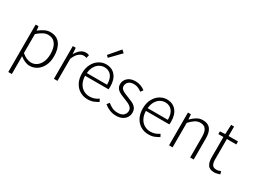

<svg xmlns="http://www.w3.org/2000/svg" viewBox="-64 -1493 3216 2442"><g transform="rotate(30 1544.0 -272.0)"><path d="M90 215V-481H133L139 -422H141Q176 -450 217.5 -471.5Q259 -493 302 -493Q399 -493 447 -426Q495 -359 495 -248Q495 -166 465.5 -108Q436 -50 388 -19Q340 12 283 12Q249 12 213 -3.5Q177 -19 141 -47L142 41V215ZM279 -33Q326 -33 362.5 -60Q399 -87 420 -135Q441 -183 441 -248Q441 -306 426.5 -351Q412 -396 379.5 -422.5Q347 -449 293 -449Q258 -449 221 -429Q184 -409 142 -372V-93Q181 -60 216.5 -46.5Q252 -33 279 -33Z M636 0V-481H679L685 -392H687Q711 -437 746 -465Q781 -493 824 -493Q837 -493 848.5 -491Q860 -489 872 -483L861 -437Q849 -442 840 -443.5Q831 -445 817 -445Q785 -445 750 -418Q715 -391 688 -324V0Z M1134 12Q1072 12 1021 -18Q970 -48 940 -104.5Q910 -161 910 -240Q910 -318 940 -375Q970 -432 1018.5 -462.5Q1067 -493 1121 -493Q1208 -493 1257.5 -434.5Q1307 -376 1307 -270Q1307 -260 1306 -250.5Q1305 -241 1304 -232H960Q962 -168 986 -123Q1010 -78 1050 -54.5Q1090 -31 1139 -31Q1177 -31 1208.5 -42.5Q1240 -54 1267 -73L1287 -36Q1258 -18 1222 -3Q1186 12 1134 12ZM1121 -450Q1085 -450 1050.5 -431Q1016 -412 992 -372.5Q968 -333 962 -273H1259Q1259 -361 1222 -405.5Q1185 -450 1121 -450ZM1096 -574 1068 -600 1204 -759 1242 -725Z M1553 12Q1500 12 1454 -7.5Q1408 -27 1376 -55L1404 -91Q1435 -65 1470 -48Q1505 -31 1555 -31Q1610 -31 1638 -58Q1666 -85 1666 -122Q1666 -151 1648.5 -170.5Q1631 -190 1604 -203Q1577 -216 1550 -226Q1514 -239 1479 -255Q1444 -271 1421 -297Q1398 -323 1398 -364Q1398 -417 1439 -455Q1480 -493 1555 -493Q1595 -493 1632 -478.5Q1669 -464 1695 -443L1669 -407Q1644 -425 1617 -438Q1590 -451 1555 -451Q1500 -451 1474.5 -425Q1449 -399 1449 -367Q1449 -340 1465.5 -323Q1482 -306 1508 -294Q1534 -282 1562 -272Q1599 -258 1634.5 -242Q1670 -226 1693.5 -199Q1717 -172 1717 -125Q1717 -88 1698 -57Q1679 -26 1642.5 -7Q1606 12 1553 12Z M2027 12Q1965 12 1914 -18Q1863 -48 1833 -104.5Q1803 -161 1803 -240Q1803 -318 1833 -375Q1863 -432 1911.5 -462.5Q1960 -493 2014 -493Q2101 -493 2150.5 -434.5Q2200 -376 2200 -270Q2200 -260 2199 -250.5Q2198 -241 2197 -232H1853Q1855 -168 1879 -123Q1903 -78 1943 -54.5Q1983 -31 2032 -31Q2070 -31 2101.5 -42.5Q2133 -54 2160 -73L2180 -36Q2151 -18 2115 -3Q2079 12 2027 12ZM2014 -450Q1978 -450 1943.5 -431Q1909 -412 1885 -372.5Q1861 -333 1855 -273H2152Q2152 -361 2115 -405.5Q2078 -450 2014 -450Z M2327 0V-481H2370L2376 -408H2378Q2414 -444 2453.5 -468.5Q2493 -493 2543 -493Q2618 -493 2653.5 -447Q2689 -401 2689 -308V0H2637V-301Q2637 -376 2612 -412Q2587 -448 2531 -448Q2489 -448 2455 -426Q2421 -404 2379 -360V0Z M2996 12Q2925 12 2899 -29Q2873 -70 2873 -136V-437H2799V-477L2875 -481L2881 -620H2924V-481H3062V-437H2924V-133Q2924 -87 2940.5 -59.5Q2957 -32 3005 -32Q3018 -32 3034.5 -36.5Q3051 -41 3064 -47L3077 -6Q3056 1 3034 6.5Q3012 12 2996 12Z"/></g></svg>

Font: Assistant Light
Style: Regular
Weight: 300
Designer: Hebrew By Ben Nathan, Latin by Paul Hunt
Version: Version 3.000